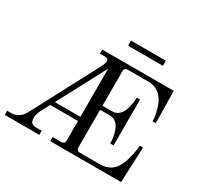

<svg xmlns="http://www.w3.org/2000/svg" viewBox="-176 -1080 1346 1298"><g transform="rotate(30 497.0 -431.0)"><path d="M494.1 -821.8V-861.8H766.1V-821.8ZM5.9 0V-32.2H38.1Q64.5 -32.2 85.7 -44.4Q106.9 -56.6 117.9 -70.8Q128.9 -85 139.2 -105L404.8 -607.9Q421.9 -639.6 421.9 -659.2Q421.9 -670.4 416.3 -675.3Q410.6 -680.2 397 -680.2H356V-711.9H914.1L918 -461.9H893.1Q893.1 -472.2 891.6 -489.5Q890.1 -506.8 879.4 -547.9Q868.7 -588.9 851.1 -616.2Q809.1 -680.2 732.9 -680.2H574.2Q546.9 -680.2 546.9 -652.8V-383.8H624Q651.4 -383.8 671.4 -400.6Q691.4 -417.5 701.4 -444.1Q711.4 -470.7 715.8 -496.3Q720.2 -522 720.2 -546.9H746.1V-189H720.2Q720.2 -213.9 715.8 -239.5Q711.4 -265.1 701.4 -291.7Q691.4 -318.4 671.4 -335.2Q651.4 -352.1 624 -352.1H546.9V-59.1Q546.9 -32.2 574.2 -32.2H733.9Q763.7 -32.2 793.7 -44.9Q823.7 -57.6 844.2 -85Q864.7 -112.3 878.9 -160.2Q893.1 -208 897 -242.2L900.9 -275.9H925.8L914.1 0H360.8V-32.2H428.2Q455.1 -32.2 455.1 -59.1V-211.9H238.8L203.1 -145Q185.1 -109.9 185.1 -85Q185.1 -76.7 185.5 -70.8Q186 -64.9 188.5 -57.1Q190.9 -49.3 195.3 -44.4Q199.7 -39.6 208.3 -35.9Q216.8 -32.2 229 -32.2H275.9V0ZM255.9 -244.1H455.1V-620.1Z"/></g></svg>

Font: Flanker Steampunk
Style: Regular
Weight: 400
Designer: Alexey Kryukov, Leonardo Di Lena
Foundry: Alexey Kryukov, Leonardo Di Lena
Version: 1.210